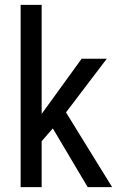

<svg xmlns="http://www.w3.org/2000/svg" viewBox="-20 -770 491 790"><path d="M197.3 -241.7 151.4 -189V0H64.9V-750H151.4V-301.3L315.9 -528.3H419.4L251.5 -307.6L441.4 0H340.8Z"/></svg>

Font: Roboto Condensed
Style: Regular
Weight: 400
Designer: Google
Version: Version 2.001047; 2015